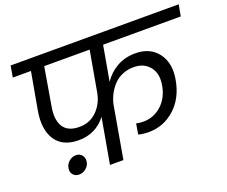

<svg xmlns="http://www.w3.org/2000/svg" viewBox="-120 -927 1316 1115"><g transform="rotate(-20 538.5 -370.0)"><path d="M293 -268.1Q357.9 -268.1 401.9 -312.3Q445.8 -356.4 457 -421.9L501 -669.9H220.2L181.2 -440.9Q165.5 -358.9 193.1 -313.5Q220.7 -268.1 293 -268.1ZM25.9 -669.9 38.1 -740.2H1077.1L1064 -669.9H584L545.9 -454.1Q577.1 -502 627.2 -530.5Q677.2 -559.1 742.2 -559.1Q833 -559.1 880.6 -496.1Q928.2 -433.1 910.2 -334Q891.1 -226.1 821.8 -164.1Q752.4 -102.1 660.2 -102.1Q624.5 -102.1 597.2 -109.9L607.9 -174.8Q629.9 -169.9 651.9 -169.9Q715.8 -169.9 763.9 -213.1Q812 -256.3 825.2 -330.1Q837.9 -400.9 803.2 -443.8Q768.6 -486.8 705.1 -486.8Q667.5 -486.8 635.7 -473.4Q604 -460 582 -436.8Q560.1 -413.6 545.4 -386Q530.8 -358.4 522.9 -327.1L465.8 0H382.8L432.1 -278.8Q367.7 -196.8 263.2 -196.8Q163.6 -196.8 120.6 -262.7Q77.6 -328.6 97.2 -440.9L138.2 -669.9ZM196.8 -8.8Q172.9 -8.8 159.4 -24.7Q146 -40.5 149.9 -64Q153.3 -87.9 172.4 -104.5Q191.4 -121.1 215.8 -121.1Q238.8 -121.1 252.2 -104.5Q265.6 -87.9 262.2 -64Q258.8 -41 239.5 -24.9Q220.2 -8.8 196.8 -8.8Z"/></g></svg>

Font: SVN-Poppins
Style: Italic
Weight: 400
Italic angle: -10°
Designer: Ninad Kale (Devanagari), Jonny Pinhorn (Latin)
Foundry: Indian Type Foundry
Version: Version 3.002 2017